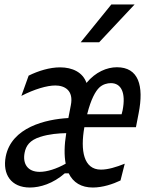

<svg xmlns="http://www.w3.org/2000/svg" viewBox="-20 -826 660 858"><path d="M395 12C439 12 485 -3.5 518.5 -19.5L537.5 -94.5C499 -79 462.5 -68 431 -68C353.5 -68 338.5 -153.5 357 -257.5H587.5L599.5 -319.5C624 -443.5 599 -525.5 502.5 -525.5C458 -525.5 407 -504.5 366.5 -455.5C350 -503 303.5 -525 248.5 -525C202 -525 151.5 -509.5 108 -488L75.5 -397.5C133.5 -427.5 190 -444 227 -444C268.5 -444 310 -422.5 296.5 -355.5L285.5 -298.5C185 -293 31 -257.5 5.5 -126C-9.5 -47 29.5 12 113.5 12C159.5 12 217 -5.5 269.5 -51.5H287C307 -10 343.5 12 395 12ZM90 -143.5C96 -174 112 -199.5 160.5 -214.5C199 -227 243 -230.5 276 -231C267 -176.5 266.5 -131 273.5 -94.5C233 -71.5 190 -58 157.5 -58C102.5 -58 80.5 -95 90 -143.5ZM340.5 -637 477.5 -806H581.5L423 -637ZM369.5 -315.5C386.5 -383.5 407 -419 424 -435C439.5 -449.5 459.5 -454.5 475.5 -454.5C522 -454.5 543 -411.5 528 -333.5L523.5 -315.5Z"/></svg>

Font: Monaspace Argon
Style: Italic
Weight: 400
Italic angle: -11°
Designer: Riley Cran & the Lettermatic Team
Foundry: Lettermatic
Version: Version 1.101 (Monaspace Argon)